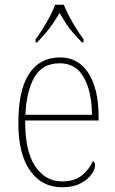

<svg xmlns="http://www.w3.org/2000/svg" viewBox="-20 -786 489 816"><path d="M244 10Q158 10 108 -60.5Q58 -131 58 -262Q58 -404 104 -473Q150 -542 235 -542Q313 -542 356 -475Q399 -408 399 -290V-274H87Q86 -144 129.5 -79.5Q173 -15 244 -15Q297 -15 328.5 -41Q360 -67 375 -102Q379 -99 381.5 -94.5Q384 -90 384 -82Q384 -66 368 -44Q352 -22 321 -6Q290 10 244 10ZM371 -298Q370 -396 336.5 -456.5Q303 -517 234 -517Q160 -517 126 -457.5Q92 -398 88 -298ZM131 -619Q146 -638 162 -664Q178 -690 192.5 -717Q207 -744 214 -766H251Q260 -744 274 -717Q288 -690 304.5 -664Q321 -638 335 -619V-606H328Q306 -629 289.5 -648Q273 -667 260 -687Q247 -707 233 -731Q219 -707 205.5 -687Q192 -667 176 -648Q160 -629 138 -606H131Z"/></svg>

Font: Noto Serif Khmer SemiCondensed Thin
Style: Regular
Weight: 250
Width: 4
Designer: Danh Hong and the Monotype Design Team
Foundry: Monotype Imaging Inc.
Version: Version 2.004